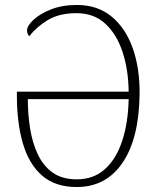

<svg xmlns="http://www.w3.org/2000/svg" viewBox="-20 -744 636 773"><path d="M289 9Q202 9 149 -37.5Q96 -84 72 -167Q48 -250 48 -358V-375H498Q497 -463 473.5 -534.5Q450 -606 404 -648.5Q358 -691 288 -691Q218 -691 172 -663Q126 -635 98 -598Q94 -602 91.5 -608Q89 -614 89 -622Q89 -640 114.5 -664Q140 -688 185 -706Q230 -724 290 -724Q372 -724 428.5 -678Q485 -632 514 -551Q543 -470 542 -366Q540 -187 473.5 -89Q407 9 289 9ZM289 -22Q357 -22 402.5 -63Q448 -104 472 -177Q496 -250 498 -345H92Q92 -283 101.5 -225Q111 -167 133 -121Q155 -75 193 -48.5Q231 -22 289 -22Z"/></svg>

Font: Noto Serif SemiCondensed ExtraLight
Style: Regular
Weight: 200
Width: 4
Designer: Monotype Design Team
Foundry: Monotype Imaging Inc.
Version: Version 2.014